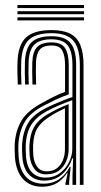

<svg xmlns="http://www.w3.org/2000/svg" viewBox="-20 -725 398 753"><path d="M293.1 0V-469.6Q293.1 -536.7 267.3 -565.8Q241.6 -594.9 182.1 -594.9Q120.8 -594.9 93.1 -568.8Q65.5 -542.6 63.2 -482Q62.5 -462 62.8 -438.9Q63 -415.8 64.1 -393.5H49.7Q48.6 -416.6 48.3 -438.9Q47.9 -461.3 48.7 -482.5Q51.1 -549.3 82.2 -578.1Q113.3 -607 182.1 -607Q227 -607 254.6 -593.1Q282.2 -579.2 294.9 -548.9Q307.6 -518.7 307.6 -469.6V0ZM158.1 -28.4Q191.3 -28.4 214.8 -45.9Q238.3 -63.3 251 -89.5Q263.6 -115.6 263.6 -141.2V-332.2Q241.1 -324.5 213.9 -312.9Q186.7 -301.3 162.4 -288.3Q121.6 -265.9 102.3 -235Q83 -204.2 80.8 -154.2Q80.4 -143.1 80.9 -133.1Q81.4 -123.2 82.1 -112.4Q84.8 -70.8 104.9 -49.6Q125 -28.4 158.1 -28.4ZM161.1 -41.3Q131.9 -41.3 115.8 -61.3Q99.7 -81.3 96.5 -113.3Q95.6 -125.1 95.3 -135.2Q95 -145.4 95.3 -153.2Q97.4 -199.2 114.3 -227.7Q131.1 -256.2 167.4 -277.3Q184.8 -287.4 206.5 -298Q228.2 -308.5 249.2 -316.7V-139.9Q249.2 -115.5 239.7 -92.8Q230.3 -70.2 210.8 -55.7Q191.4 -41.3 161.1 -41.3ZM163 -53.1Q187.8 -53.1 203.6 -65.6Q219.4 -78.1 227 -97.7Q234.7 -117.3 234.7 -138.9V-300.4Q218 -292.7 202.7 -284.4Q187.5 -276.1 172.5 -266.2Q140.5 -245.7 125.8 -220.6Q111.1 -195.5 109.8 -153.2Q109.6 -144.3 109.8 -134.7Q110 -125 110.8 -114.8Q113 -88.5 126.1 -70.8Q139.1 -53.1 163 -53.1ZM145.8 7.3Q97.5 7.3 70 -23.2Q42.5 -53.7 38.6 -109Q37.7 -123.4 37.5 -136.8Q37.3 -150.2 37.6 -159.2Q40.9 -212.9 64.4 -252Q87.9 -291.1 146.1 -321.9Q163.4 -331.4 177.5 -338.9Q191.6 -346.3 205.5 -352.7Q219.3 -359 235.1 -364.7V-469.6Q235.1 -506.7 224.3 -526.7Q213.5 -546.6 182.1 -546.6Q149.5 -546.6 136 -530.5Q122.4 -514.3 121.1 -479.6Q120.7 -464.4 120.7 -443Q120.8 -421.5 121.7 -393.5H107.3Q106.3 -422.9 106.3 -443.3Q106.2 -463.8 106.7 -480.6Q108.1 -522.9 126 -540.8Q143.8 -558.7 182.1 -558.7Q221 -558.7 235.3 -536.2Q249.6 -513.7 249.6 -469.6V-354.9Q222.1 -345.2 197.9 -333.9Q173.8 -322.5 151.1 -310.5Q97.2 -282.3 76.2 -245.4Q55.1 -208.6 52.1 -158.1Q51.6 -146.3 51.9 -134.9Q52.2 -123.6 53.1 -110.1Q56.6 -59 81.7 -31.8Q106.7 -4.6 149.7 -4.6Q187.5 -4.6 213.6 -23.3Q239.7 -41.9 253.9 -71.2H257.1L251.2 -12.6V0H236.6L236.5 -4.4L245.2 -45.8H242.4Q226.1 -20.5 202.4 -6.6Q178.7 7.3 145.8 7.3ZM264.3 0.1V-35L266.8 -104.2H263.6Q251.3 -67.1 223.8 -41.8Q196.3 -16.6 153.4 -16.6Q115.8 -16.7 93.3 -40.9Q70.7 -65.1 67.6 -111.1Q66.7 -124.6 66.4 -135.5Q66.1 -146.3 66.6 -156.8Q69.2 -204.5 88.3 -239Q107.4 -273.6 156.8 -299.4Q174.8 -308.7 194.2 -317.2Q213.5 -325.7 231.7 -332.8Q249.8 -340 264.1 -344.5V-469.6Q264.1 -523.8 245.2 -547.3Q226.3 -570.8 182.1 -570.8Q135.8 -570.8 114.8 -550Q93.8 -529.2 92.2 -481Q91.5 -461.1 91.7 -438.2Q92 -415.2 92.8 -393.5H78.6Q77.5 -415.9 77.3 -439.2Q77 -462.4 77.7 -481.5Q79.6 -535.9 103.9 -559.4Q128.2 -582.9 182.1 -582.9Q233.9 -582.9 256.2 -556.6Q278.6 -530.3 278.6 -469.6V0.1ZM48.4 -693.3V-705.4H309.6V-693.3ZM48.4 -645V-657.1H309.6V-645ZM48.4 -669.2V-681.2H309.6V-669.2Z"/></svg>

Font: Big Shoulders Inline Thin
Style: Regular
Weight: 100
Designer: Patric King
Foundry: XO Type Co
Version: Version 2.002